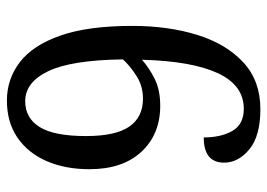

<svg xmlns="http://www.w3.org/2000/svg" viewBox="-129 -635 774 556"><g transform="rotate(90 258.0 -357.0)"><path d="M271 10Q209 10 160 -27.5Q111 -65 83 -145Q55 -225 55 -353Q55 -457 81 -541Q107 -625 160.5 -674.5Q214 -724 296 -724Q374 -724 412.5 -692Q451 -660 451 -619Q451 -560 378 -560Q378 -610 359 -643Q340 -676 295 -676Q227 -676 192 -601Q157 -526 153 -381Q175 -401 207.5 -417.5Q240 -434 286 -434Q369 -434 419.5 -379.5Q470 -325 470 -229Q470 -159 446.5 -105Q423 -51 378.5 -20.5Q334 10 271 10ZM273 -43Q322 -43 348 -85Q374 -127 374 -219Q374 -305 346.5 -344.5Q319 -384 266 -384Q229 -384 199.5 -365Q170 -346 152 -326Q154 -177 186 -110Q218 -43 273 -43Z"/></g></svg>

Font: Noto Serif Hebrew SemiCondensed
Style: Regular
Weight: 400
Width: 4
Designer: Monotype Design Team
Foundry: Monotype Imaging Inc.
Version: Version 2.004; ttfautohint (v1.8.4.7-5d5b)